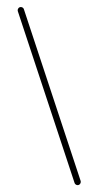

<svg xmlns="http://www.w3.org/2000/svg" viewBox="-20 -539 287 559"><path d="M197 -6.7 31.9 -506.3Q30.7 -510.7 33.3 -514.6Q35.9 -518.5 40.7 -518.5Q43.7 -518.5 46.3 -516.7Q48.9 -514.8 49.6 -511.9L214.8 -12.2Q215.9 -7.8 213.3 -3.9Q210.7 0 205.9 0Q203 0 200.4 -1.9Q197.8 -3.7 197 -6.7Z"/></svg>

Font: 26F Galaxy Hebrew Hairline
Style: Regular
Weight: 50
Designer: C₂₉H₂₅N₃O₅
Version: Version 1.000